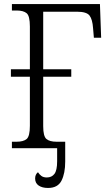

<svg xmlns="http://www.w3.org/2000/svg" viewBox="-20 -734 541 951"><path d="M39 0V-32H62Q96 -32 112 -45.5Q128 -59 128 -111V-354H34V-391H128V-603Q128 -655 112 -668.5Q96 -682 62 -682H39V-714H475L481 -547H445L441 -594Q438 -638 423.5 -657Q409 -676 361 -676H194V-391H333V-354H194V-109Q194 -59 210 -45.5Q226 -32 260 -32H303V66Q303 125 284.5 161Q266 197 218 197Q189 197 171.5 185Q154 173 154 150Q154 130 168 119Q175 130 185 137.5Q195 145 212 145Q236 145 249.5 127.5Q263 110 263 65V0Z"/></svg>

Font: Noto Serif SemiCondensed Light
Style: Regular
Weight: 300
Width: 4
Designer: Monotype Design Team
Foundry: Monotype Imaging Inc.
Version: Version 2.013